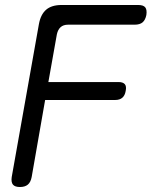

<svg xmlns="http://www.w3.org/2000/svg" viewBox="-20 -750 640 770"><path d="M174 -421H455Q473 -421 480.5 -412.5Q488 -404 484 -385Q481 -367 470.5 -358Q460 -349 442 -349H161L107 -40Q103 -19 91.5 -9.5Q80 0 60 0Q40 0 32 -9.5Q24 -19 27 -40L136 -653Q143 -692 165 -711Q187 -730 227 -730H534Q555 -730 562.5 -720.5Q570 -711 567 -690Q563 -670 552 -660.5Q541 -651 520 -651H253Q234 -651 223 -641Q212 -631 208 -612Z"/></svg>

Font: Maple Mono Light
Style: Italic
Weight: 300
Italic angle: -10°
Monospace: yes
Designer: subframe7536
Version: Version 7.000